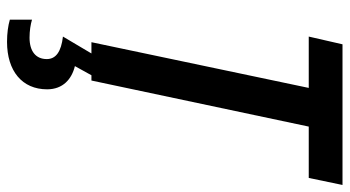

<svg xmlns="http://www.w3.org/2000/svg" viewBox="-244 -510 994 546"><g transform="rotate(90 253.0 -237.0)"><path d="M132 0 84 81C127 86 148 101 148 127C148 158 126 176 87 176C68 176 49 173 36 169V232C53 237 75 240 99 240C182 240 234 197 234 126C234 81 205 56 168 47L194 0H209L340 -618H486L506 -714H106L84 -618H230L100 0Z"/></g></svg>

Font: Noto Sans Display SemiCondensed Medium
Style: Italic
Weight: 500
Width: 4
Italic angle: -12°
Designer: Monotype Design Team
Foundry: Monotype Imaging Inc.
Version: Version 1.900